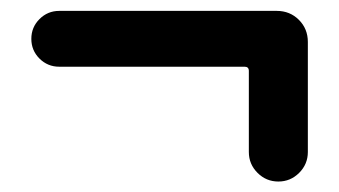

<svg xmlns="http://www.w3.org/2000/svg" viewBox="-20 -446 629 356"><path d="M441.4 -164.1V-314.5Q441.4 -322.3 433.6 -322.3H89.8Q68.4 -322.3 53.2 -337.4Q38.1 -352.5 38.1 -374Q38.1 -395.5 53.2 -410.6Q68.4 -425.8 89.8 -425.8H493.2Q517.6 -425.8 534.2 -409.2Q550.8 -392.6 550.8 -368.2V-164.1Q550.8 -141.6 534.7 -125.5Q518.6 -109.4 496.1 -109.4Q473.6 -109.4 457.5 -125.5Q441.4 -141.6 441.4 -164.1Z"/></svg>

Font: Gen Jyuu Gothic Bold
Style: Bold
Weight: 700
Designer: [Source Han Sans]
Ryoko NISHIZUKA  (kana & ideographs); Paul D. Hunt (Latin, Greek & Cyrillic); Wenlong ZHANG  (bopomofo
Version: Version 1.002.20150607